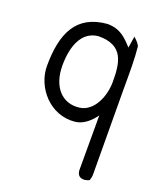

<svg xmlns="http://www.w3.org/2000/svg" viewBox="-122 -530 659 790"><g transform="rotate(20 208.0 -134.5)"><path d="M37 -204C37 -114 114 -17 224 -28C261 -32 290 -60 309 -87V150C309 184 336 190 363 177C366 168 368 159 368 150C368 13 366 -86 366 -220C366 -295 367 -349 361 -409C353 -424 344 -431 334 -441L326 -390C295 -424 268 -452 212 -452C79 -441 37 -347 37 -204ZM96 -228C96 -309 121 -386 196 -392C304 -392 314 -321 314 -235C314 -171 282 -97 222 -89C148 -79 96 -134 96 -228Z"/></g></svg>

Font: Comica
Style: Rg
Weight: 400
Designer: Jasper
Foundry: KineticPlasma Fonts/Cannot Into Space Fonts
Version: Version 0.89